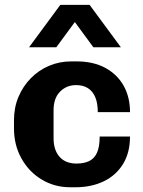

<svg xmlns="http://www.w3.org/2000/svg" viewBox="-20 -780 603 810"><path d="M276 10Q210.5 10 156.5 -22.2Q102.5 -54.5 70.8 -111Q39 -167.5 39 -238.5V-272.5Q39 -326.5 58 -371.5Q77 -416.5 110.2 -450.2Q143.5 -484 187.2 -502.5Q231 -521 280.5 -521H303Q373.5 -521 424 -493.8Q474.5 -466.5 501.5 -418.5Q528.5 -370.5 528.5 -307H392.5Q392.5 -345 381.8 -370.2Q371 -395.5 350.8 -408.2Q330.5 -421 301 -421Q260.5 -421 233.2 -393.2Q206 -365.5 206 -315.5V-197Q206 -147 231.2 -118.5Q256.5 -90 302.5 -90Q335.5 -90 357.2 -101Q379 -112 389.8 -137Q400.5 -162 400.5 -204H528.5Q528.5 -136 499 -88Q469.5 -40 417.5 -15Q365.5 10 298 10ZM102.5 -580.5 234.5 -759.5H358L490 -580.5H374L257.5 -739H334L217.5 -580.5Z"/></svg>

Font: Chivo Medium
Style: Regular
Weight: 500
Designer: Hector Gatti
Foundry: Omnibus-Type
Version: Version 2.002